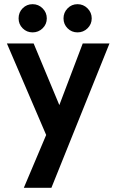

<svg xmlns="http://www.w3.org/2000/svg" viewBox="-20 -649 557 919"><path d="M201 -3 13 -441H141L264 -146L376 -441H504L226 250H94ZM284 -561Q284 -589 303.5 -609Q323 -629 351 -629Q379 -629 399 -609Q419 -589 419 -561Q419 -533 399 -513.5Q379 -494 351 -494Q323 -494 303.5 -513.5Q284 -533 284 -561ZM136 -629Q164 -629 184 -609Q204 -589 204 -561Q204 -533 184 -513.5Q164 -494 136 -494Q108 -494 88.5 -513.5Q69 -533 69 -561Q69 -590 88.5 -609.5Q108 -629 136 -629Z"/></svg>

Font: Teachers SemiBold
Style: Regular
Weight: 600
Designer: Alfredo Marco Pradil & Chank Diesel
Version: Version 0.009